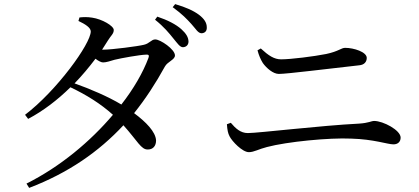

<svg xmlns="http://www.w3.org/2000/svg" viewBox="-20 -845 2040 935"><path d="M703 -563C676 -491 631 -413 571 -336C506 -375 419 -412 343 -439C380 -477 414 -518 445 -559C459 -548 473 -541 482 -541C498 -541 517 -548 538 -554C571 -562 660 -578 692 -579C703 -580 708 -576 703 -563ZM477 -603C487 -618 496 -632 505 -647C520 -672 534 -680 534 -699C534 -719 477 -752 429 -759C404 -763 385 -762 367 -760L362 -743C396 -727 422 -710 422 -692C422 -632 256 -403 102 -286L117 -266C191 -305 261 -359 323 -420C401 -383 470 -340 530 -286C420 -156 273 -33 109 49L122 70C313 -3 461 -106 581 -235C651 -157 667 -116 700 -117C725 -117 740 -134 740 -161C738 -203 691 -251 633 -294C689 -364 738 -439 783 -521C796 -545 832 -554 832 -575C832 -605 761 -653 736 -653C717 -653 708 -633 681 -627C654 -620 525 -603 481 -603ZM735 -749C779 -714 803 -684 824 -658C844 -634 856 -615 871 -615C888 -616 898 -627 898 -643C897 -664 887 -681 863 -703C837 -726 797 -747 746 -764ZM821 -810C869 -775 890 -752 912 -728C934 -704 944 -683 962 -683C978 -684 988 -694 987 -712C987 -734 975 -753 949 -773C922 -793 887 -809 833 -825Z M1766 -563C1766 -592 1703 -612 1661 -612C1641 -612 1630 -595 1568 -582C1508 -570 1395 -556 1349 -556C1315 -556 1288 -574 1250 -609L1234 -600C1241 -574 1249 -556 1260 -538C1278 -513 1310 -485 1338 -485C1378 -485 1575 -510 1729 -527C1754 -529 1766 -544 1766 -563ZM1098 -181C1110 -157 1160 -104 1192 -104C1217 -104 1240 -119 1280 -129C1378 -155 1584 -175 1690 -170C1801 -167 1867 -142 1896 -142C1918 -142 1931 -155 1931 -175C1931 -211 1846 -256 1802 -256C1788 -256 1776 -246 1728 -243C1546 -234 1237 -197 1187 -197C1151 -197 1127 -220 1104 -247L1085 -240C1087 -212 1090 -196 1098 -181Z"/></svg>

Font: Noto Serif CJK JP Medium
Style: Regular
Weight: 500
Designer: Ryoko NISHIZUKA 西塚涼子 (kana & ideographs); Frank Grießhammer (Latin, Greek & Cyrillic); Wenlong ZHANG 张文龙 (bopomofo); San
Foundry: Adobe Systems Incorporated
Version: Version 1.000;PS 1;hotconv 16.6.53;makeotf.lib2.5.65590